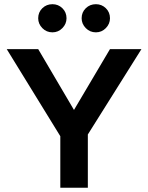

<svg xmlns="http://www.w3.org/2000/svg" viewBox="-20 -886 699 906"><path d="M295.9 -192.4 11.7 -654.3H160.2L329.1 -367.2L499 -654.3H647.5L357.4 -192.4ZM264.6 0V-277.3H394.5V0ZM432.6 -733.4Q404.3 -733.4 384.8 -753.4Q365.2 -773.4 365.2 -799.8Q365.2 -828.1 384.8 -847.2Q404.3 -866.2 432.6 -866.2Q460 -866.2 479.5 -847.2Q499 -828.1 499 -799.8Q499 -773.4 479.5 -753.4Q460 -733.4 432.6 -733.4ZM227.5 -733.4Q199.2 -733.4 179.7 -753.4Q160.2 -773.4 160.2 -799.8Q160.2 -828.1 179.7 -847.2Q199.2 -866.2 227.5 -866.2Q254.9 -866.2 274.4 -847.2Q293.9 -828.1 293.9 -799.8Q293.9 -773.4 274.4 -753.4Q254.9 -733.4 227.5 -733.4Z"/></svg>

Font: Sen SemiBold
Style: Regular
Weight: 600
Designer: Kosal Sen, Philatype
Foundry: Philatype
Version: Version 2.000;gftools[0.9.31]